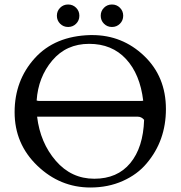

<svg xmlns="http://www.w3.org/2000/svg" viewBox="-20 -820 803 854"><path d="M428 -750Q428 -771 442.5 -785.5Q457 -800 478 -800Q499 -800 513.5 -785.5Q528 -771 528 -750Q528 -729 513.5 -714.5Q499 -700 478 -700Q457 -700 442.5 -714.5Q428 -729 428 -750ZM233 -750Q233 -771 247.5 -785.5Q262 -800 283 -800Q304 -800 318.5 -785.5Q333 -771 333 -750Q333 -729 318.5 -714.5Q304 -700 283 -700Q262 -700 247.5 -714.5Q233 -729 233 -750ZM382 14Q247 14 146 -83Q45 -180 45 -321Q45 -462 134.5 -561Q224 -660 382 -664H390Q524 -664 621 -571.5Q718 -479 718 -335Q718 -194 632 -93Q591 -44 526 -15Q461 14 382 14ZM617 -372Q603 -490 540.5 -557.5Q478 -625 376.5 -625Q275 -625 212.5 -551Q150 -477 143 -373Q149 -371 154 -371H608Q614 -371 617 -372ZM621 -287Q609 -301 593 -301H145Q159 -185 228 -105Q297 -25 399.5 -25Q502 -25 559.5 -94.5Q617 -164 621 -287Z"/></svg>

Font: EB Garamond
Style: Regular
Weight: 400
Version: Version 0.012